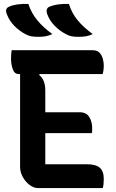

<svg xmlns="http://www.w3.org/2000/svg" viewBox="-20 -955 590 975"><path d="M330 -935Q344 -889 374 -852.5Q404 -816 451 -782Q432 -773 415.5 -770.5Q399 -768 379 -768Q359 -768 344.5 -770.5Q330 -773 316 -781Q283 -798 258 -823.5Q233 -849 221 -880Q209 -911 231 -921Q250 -929 274.5 -932.5Q299 -936 330 -935ZM124 -935Q139 -889 169 -852.5Q199 -816 246 -782Q226 -773 210 -770.5Q194 -768 174 -768Q154 -768 139.5 -770.5Q125 -773 110 -781Q78 -798 53 -823.5Q28 -849 16 -880Q2 -911 26 -921Q61 -937 124 -935ZM173 0Q151 0 130 -16Q109 -32 95.5 -56.5Q82 -81 82 -108V-579H75Q53 -579 44.5 -604.5Q36 -630 36 -658Q36 -679 39 -700H450Q474 -700 486 -686.5Q498 -673 502.5 -655Q507 -637 507 -623Q507 -597 501 -579H181L179 -574Q210 -550 210 -496V-385H384Q419 -385 433.5 -360.5Q448 -336 448 -306Q448 -297 448 -291Q448 -285 446 -279H210V-121H420Q466 -121 486.5 -103.5Q507 -86 507 -46Q507 -18 502 0Z"/></svg>

Font: Recursive Sn Csl St SmB
Style: Regular
Weight: 600
Version: Version 1.079;hotconv 1.0.112;makeotfexe 2.5.65598; ttfautoh